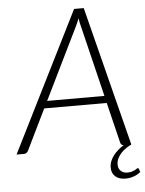

<svg xmlns="http://www.w3.org/2000/svg" viewBox="-85 -755 733 970"><g transform="rotate(-5 282.0 -270.0)"><path d="M577.5 122Q582 122 583.5 126L588.5 142.5Q574.5 154.5 554.2 161.8Q534 169 512.5 169Q479.5 169 460.8 152.5Q442 136 442 107Q442 90 448.2 74.5Q454.5 59 465 45.5Q475.5 32 489 20.5Q502.5 9 517 0Q510 -0.5 506.5 -4Q503 -7.5 501 -13L450.5 -220H133.5L32.5 -13Q29.5 -7.5 24.2 -3.8Q19 0 12 0H-26L327.5 -707.5H376.5L556 0Q543.5 6 529.8 15Q516 24 504.5 36Q493 48 485.5 63Q478 78 478 95Q478 115.5 490.8 127.5Q503.5 139.5 524.5 139.5Q537.5 139.5 546.5 136.8Q555.5 134 561.8 130.8Q568 127.5 571.5 124.8Q575 122 577.5 122ZM151.5 -256.5H442L354.5 -616.5Q352 -625 349.8 -635.8Q347.5 -646.5 346 -658Q341.5 -646.5 336.5 -635.5Q331.5 -624.5 327.5 -616Z"/></g></svg>

Font: Lato Light
Style: Italic
Weight: 300
Italic angle: -7°
Designer: Lukasz Dziedzic
Foundry: Lukasz Dziedzic
Version: Version 1.104; Western+Polish opensource